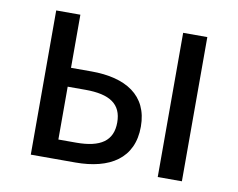

<svg xmlns="http://www.w3.org/2000/svg" viewBox="-65 -627 882 712"><g transform="rotate(10 376.5 -271.5)"><path d="M92 0H260C389 0 476 -53 476 -173C476 -291 389 -343 260 -343H183V-543H92ZM183 -73V-272H250C342 -272 387 -242 387 -173C387 -104 342 -73 250 -73ZM570 0H661V-543H570Z"/></g></svg>

Font: Source Han Sans TC
Style: Regular
Weight: 400
Designer: Ryoko NISHIZUKA 西塚涼子 (kana, bopomofo & ideographs); Paul D. Hunt (Latin, Greek & Cyrillic); Sandoll Communications 산돌커뮤니
Foundry: Adobe
Version: Version 2.002;hotconv 1.0.116;makeotfexe 2.5.65601